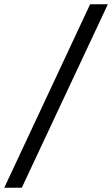

<svg xmlns="http://www.w3.org/2000/svg" viewBox="-52 -784 525 899"><path d="M-32 95 370 -764H453L50 95Z"/></svg>

Font: DM Sans 16pt
Style: Italic
Weight: 400
Italic angle: -10°
Version: Version 4.004;gftools[0.9.30]